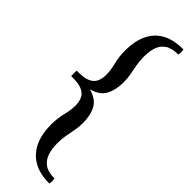

<svg xmlns="http://www.w3.org/2000/svg" viewBox="-321 -808 981 981"><g transform="rotate(45 169.0 -317.5)"><path d="M317 167Q245 167 199.5 139.5Q154 112 132 63Q110 14 110 -51Q110 -97 120 -137Q130 -177 130 -208Q130 -257 104 -278.5Q78 -300 26 -300H8Q7 -308 7 -320.5Q7 -333 8 -340H26Q78 -340 104 -361.5Q130 -383 130 -432Q130 -464 120 -503.5Q110 -543 110 -589Q110 -654 132 -702Q154 -750 199.5 -776Q245 -802 317 -802Q321 -784 317 -765Q270 -765 244.5 -747.5Q219 -730 209.5 -700.5Q200 -671 200 -635Q200 -602 205 -574.5Q210 -547 215 -521.5Q220 -496 220 -467Q220 -412 199.5 -373.5Q179 -335 123 -320Q179 -305 199.5 -267Q220 -229 220 -173Q220 -145 215 -119Q210 -93 205 -66Q200 -39 200 -5Q200 30 209.5 61Q219 92 244.5 111Q270 130 317 130Q321 148 317 167Z"/></g></svg>

Font: Poltawski Nowy
Style: Regular
Weight: 400
Designer: Adam Pótawski, Mateusz Machalski, Borys Kosmynka, Ania Wieluska
Foundry: Capitalics.wtf
Version: Version 1.001;gftools[0.9.25]